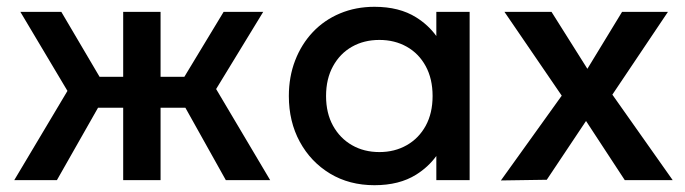

<svg xmlns="http://www.w3.org/2000/svg" viewBox="-20 -530 2015 565"><path d="M644.5 0 525.5 -213H452.5V0H342.5V-213H268.5L147.5 0H22L178.5 -262.5L40 -495H160.5L273 -304H342.5V-495H452.5V-304H522.5L638 -495H754.5L616 -268L775 0Z M1082 15Q1008 15 951.2 -19.2Q894.5 -53.5 862.2 -112.8Q830 -172 830 -247.5Q830 -304 848.5 -352Q867 -400 900.5 -435.5Q934 -471 980.5 -490.5Q1027 -510 1082 -510Q1155 -510 1204.5 -479Q1240.5 -456.5 1264 -424V-495H1362V0H1264V-71Q1240.5 -38.5 1204.5 -16Q1155 15 1082 15ZM1096.5 -82.5Q1141.5 -82.5 1177 -102.8Q1212.5 -123 1232.8 -160Q1253 -197 1253 -247.5Q1253 -298 1232.8 -335.2Q1212.5 -372.5 1177 -392.5Q1141.5 -412.5 1096.5 -412.5Q1051 -412.5 1015.8 -392.5Q980.5 -372.5 960 -335.2Q939.5 -298 939.5 -247.5Q939.5 -197 960 -160Q980.5 -123 1015.8 -102.8Q1051 -82.5 1096.5 -82.5Z M1454 1 1633 -248.5 1464.5 -495H1603L1708.5 -327.5L1810.5 -495H1945.5L1782 -251.5L1959.5 0H1818.5L1704.5 -174L1589 -1Z"/></svg>

Font: Geologica EX
Style: Regular
Weight: 400
Designer: Sindre Bremnes, Frode Helland
Foundry: Monokrom Skriftforlag AS
Version: Version 1.010;gftools[0.9.28]